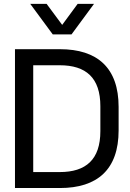

<svg xmlns="http://www.w3.org/2000/svg" viewBox="-20 -948 657 968"><path d="M55.5 0H282C471 0 578 -93.5 578 -290.5V-409C578 -606 471 -700 282 -700H55.5ZM281 -80.5H147.5V-619H281C413.5 -619 486 -556 486 -412.5V-287C486 -143.5 413.5 -80.5 281 -80.5ZM340.5 -774.5 454 -928.5H371.5L293.5 -822.5L215 -928.5H132.5L246 -774.5Z"/></svg>

Font: MCL Standard
Style: Regular
Weight: 400
Designer: Květoslav Bartoš
Foundry: Florian Karsten
Version: Version 1.001;Glyphs 3.2.3 (3260)